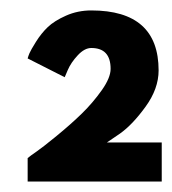

<svg xmlns="http://www.w3.org/2000/svg" viewBox="-20 -861 330 368"><path d="M33 -749Q34 -753 36.5 -759Q39 -765 49 -781Q59 -797 71.5 -809Q84 -821 106.5 -831Q129 -841 155 -841Q284 -841 284 -726Q284 -691 259 -656.5Q234 -622 210 -605L185 -588H290V-513H33V-558Q39 -563 50 -570.5Q61 -578 88.5 -600.5Q116 -623 137 -643.5Q158 -664 175 -688Q192 -712 192 -729Q192 -769 155 -769Q142 -769 129 -755Q116 -741 110 -727L104 -713Z"/></svg>

Font: Spartan MB
Style: Regular
Weight: 900
Designer: Matt Bailey
Foundry: Matt Bailey
Version: Version 001.001